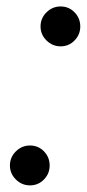

<svg xmlns="http://www.w3.org/2000/svg" viewBox="-20 -550 262 580"><path d="M102.5 -470Q102.5 -495 120.5 -512.8Q138.5 -530.5 163 -530.5Q188 -530.5 205.2 -512.8Q222.5 -495 222.5 -470Q222.5 -445.5 205.2 -427.8Q188 -410 163 -410Q138.5 -410 120.5 -427.8Q102.5 -445.5 102.5 -470ZM10 -50Q10 -75 28 -92.8Q46 -110.5 70.5 -110.5Q95.5 -110.5 112.8 -92.8Q130 -75 130 -50Q130 -25.5 112.8 -7.8Q95.5 10 70.5 10Q46 10 28 -7.8Q10 -25.5 10 -50Z"/></svg>

Font: Bodoni* 11pt
Style: Italic
Weight: 400
Italic angle: -13°
Version: Version 2.3